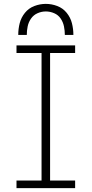

<svg xmlns="http://www.w3.org/2000/svg" viewBox="-20 -969 472 989"><path d="M65 0H367V-39H238V-696H367V-735H65V-696H194V-39H65ZM74 -789H118Q118 -811 122.5 -833Q127 -855 140 -873.5Q153 -892 173.5 -901Q194 -910 216 -910Q238 -910 259 -901Q280 -892 292.5 -873.5Q305 -855 309.5 -833Q314 -811 314 -789H358Q358 -820 350.5 -849.5Q343 -879 323.5 -903Q304 -927 275 -938Q246 -949 216 -949Q186 -949 157 -938Q128 -927 108.5 -903Q89 -879 81.5 -849.5Q74 -820 74 -789Z"/></svg>

Font: Iosevka Sparkle Extralight
Style: Regular
Weight: 200
Designer: Belleve Invis
Foundry: Belleve Invis
Version: Version 4.5.0; ttfautohint (v1.8.3)